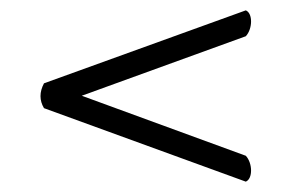

<svg xmlns="http://www.w3.org/2000/svg" viewBox="-20 -424 590 371"><path d="M138 -239 455 -354C468 -368 469 -398 455 -404L65 -263C56 -246 56 -230 65 -215L455 -73C469 -79 468 -109 455 -123Z"/></svg>

Font: Libertinus Serif
Style: Regular
Weight: 400
Designer: Philipp H. Poll, Khaled Hosny
Foundry: Caleb Maclennan
Version: Version 7.050;RELEASE